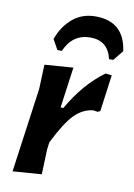

<svg xmlns="http://www.w3.org/2000/svg" viewBox="-81 -750 562 806"><g transform="rotate(10 200.0 -346.5)"><path d="M127 -530 103 -573Q123 -629 163.5 -663Q204 -697 261 -697Q383 -697 400 -573L365 -530H347Q330 -606 255 -606Q179 -606 146 -530ZM206 -469 182 -295H194Q256 -404 343 -468L370 -465L349 -309L338 -304L319 -307Q275 -302 240.5 -267.5Q206 -233 161 -143L157 -112L153 -5L30 4L80 -356L84 -460Z"/></g></svg>

Font: Alegreya Sans SC
Style: Bold Italic
Weight: 700
Italic angle: -7°
Designer: Juan Pablo del Peral
Foundry: Huerta Tipografica
Version: Version 2.007